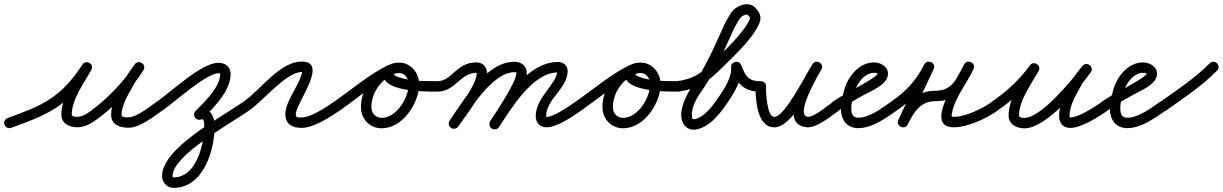

<svg xmlns="http://www.w3.org/2000/svg" viewBox="-38 -585 5859 920"><path d="M15.4 27.5C15.4 27.5 15.4 27.5 15.4 27.5C194.3 -36.6 286.8 -76.1 399 -248.4C407.8 -261.9 401.1 -275.4 390.2 -282.1C379.4 -288.7 364.3 -288.4 356.3 -274.4C316.1 -203.9 255.9 -119.6 255.9 -36.7C255.9 6.7 294.2 24.9 332.2 24.9C374.8 24.9 409.6 -0.5 442.1 -25.1C515.9 -80.9 601.8 -170.1 649.4 -249.1C657.7 -262.8 651.9 -276.2 641.7 -282.9C631.5 -289.6 616.9 -289.6 607.6 -276.5C593.2 -256.2 577.7 -236 565.3 -214.4C565.3 -214.4 565.2 -214.3 565.1 -214.1C565.1 -214 565 -213.9 565 -213.9C535.9 -160 494.6 -98.1 494.6 -35.4C494.6 14.1 537.1 27 579 27C631.8 27 699.7 -27.4 741.3 -56.5C752.6 -64.4 755.4 -80 747.5 -91.3C739.6 -102.6 724 -105.4 712.7 -97.5C712.7 -97.5 712.7 -97.5 712.7 -97.5C682.5 -76.4 616.8 -23 579 -23C568.7 -23 544.6 -20.4 544.6 -35.4C544.6 -87.8 584.4 -144.5 609 -190.1C609 -190.1 608.9 -190 608.9 -189.9C608.8 -189.7 608.7 -189.6 608.7 -189.6C620.2 -209.8 634.9 -228.6 648.4 -247.5C657.7 -260.6 651.4 -274.3 640.7 -281.3C630 -288.3 614.9 -288.6 606.6 -274.9C562.2 -201.3 480.6 -116.9 411.9 -64.9C389.5 -47.9 361.9 -25.1 332.2 -25.1C324.4 -25.1 305.9 -25.5 305.9 -36.7C305.9 -108.4 364.6 -187.9 399.7 -249.6C407.7 -263.7 401.5 -277 391 -283.3C380.5 -289.7 365.9 -289.2 357 -275.6C253 -115.9 164.1 -78.9 -1.4 -19.5C-14.4 -14.9 -21.2 -0.6 -16.5 12.4C-11.9 25.4 2.4 32.2 15.4 27.5Z M705.5 -61.3C713.4 -50 729 -47.3 740.3 -55.2C799.8 -96.8 950.8 -234.1 1008.8 -234.1C1016.2 -234.1 1017 -235 1017 -230.5C1017 -167.1 941.6 -96 899.3 -53.7C889.6 -43.9 889.6 -28.1 899.3 -18.3C909.1 -8.6 924.9 -8.6 934.7 -18.3C934.7 -18.3 934.7 -18.3 934.7 -18.3C988.4 -72 1067 -149.7 1067 -230.5C1067 -264.8 1041.4 -284.1 1008.8 -284.1C927.3 -284.1 785.6 -147.9 711.7 -96.1C700.4 -88.2 697.6 -72.6 705.5 -61.3ZM927.4 -13.3C927.4 -13.3 927.4 -13.3 927.4 -13.3C940.2 -19.1 940.6 10.5 940.6 16.6C940.6 102.5 905.6 265.2 792.7 265.2C790.5 265.2 788.5 260.9 788.5 259.1C788.5 159 1063.1 9.5 1157.3 -56.5C1168.6 -64.4 1171.4 -80 1163.5 -91.3C1155.6 -102.6 1140 -105.4 1128.7 -97.5C1128.7 -97.5 1128.7 -97.5 1128.7 -97.5C1016.3 -18.8 738.5 124.2 738.5 259.1C738.5 288.5 762.6 315.2 792.7 315.2C938.4 315.2 990.6 133.6 990.6 16.6C990.6 -30 960.7 -83.6 906.6 -58.7C894 -52.9 888.5 -38.1 894.3 -25.6C900.1 -13 914.9 -7.5 927.4 -13.3Z M1122.5 -62.7C1130.4 -51.4 1146 -48.6 1157.3 -56.5C1222.6 -102.1 1334.3 -240 1408 -240C1411.6 -240 1410.9 -241.2 1404.5 -221C1387.2 -165.8 1329.2 -96 1329.2 -37.8C1329.2 10.9 1363.9 27.8 1407.3 27.8C1464.5 27.8 1545.6 -24.5 1591.3 -56.5C1602.6 -64.4 1605.4 -80 1597.5 -91.3C1589.6 -102.6 1574 -105.4 1562.7 -97.5C1526.9 -72.4 1451.8 -22.2 1407.3 -22.2C1391.8 -22.2 1379.2 -20 1379.2 -37.8C1379.2 -89 1539.8 -290 1408 -290C1302.7 -290 1211.9 -155.5 1128.7 -97.5C1117.4 -89.6 1114.6 -74 1122.5 -62.7Z M1556.4 -62.8C1564.3 -51.4 1579.9 -48.6 1591.2 -56.4C1673.3 -113.3 1752.8 -183.3 1842.3 -227C1857.2 -234.2 1859.3 -249 1853.9 -260.2C1848.6 -271.4 1835.8 -279.1 1820.9 -272.2C1744.5 -236.7 1691.7 -155.4 1691.7 -71.2C1691.7 -14.7 1734.1 29.7 1791.2 29.7C1891.6 29.7 1970.6 -90.9 1970.6 -182.5C1970.6 -234.6 1930.1 -285 1876 -285C1846.9 -285 1814.2 -277.1 1803.4 -246.3C1803.4 -246.3 1803.4 -246.3 1803.4 -246.3C1803.4 -246.4 1803.5 -246.4 1803.5 -246.4C1766.3 -142.3 2006.4 -146.1 2058 -146C2071.8 -146 2083 -157.2 2083 -171C2083 -184.8 2071.8 -196 2058 -196C1998.9 -196.1 1928.3 -195.2 1871.9 -215.2C1868 -216.6 1848.3 -223.3 1850.5 -229.6C1850.5 -229.6 1850.6 -229.6 1850.6 -229.7C1850.6 -229.7 1850.6 -229.7 1850.6 -229.7C1852.2 -234.3 1872 -235 1876 -235C1902.2 -235 1920.6 -207 1920.6 -182.5C1920.6 -119 1863 -20.3 1791.2 -20.3C1761.7 -20.3 1741.7 -42.1 1741.7 -71.2C1741.7 -136 1783.1 -199.5 1841.9 -226.8C1856.9 -233.7 1858.9 -248.6 1853.5 -260C1848.1 -271.4 1835.2 -279.2 1820.4 -271.9C1728.4 -227 1647 -155.9 1562.8 -97.6C1551.4 -89.7 1548.6 -74.1 1556.4 -62.8Z M2033 -171C2033 -157.2 2044.2 -146 2058 -146C2144.2 -146 2166.6 -236 2245 -236C2245.1 -236 2245.7 -236.3 2245.7 -235.8C2245.9 -234.5 2246 -233.3 2246 -232C2246 -178.7 2150.2 -55.4 2116.5 -7.3C2108.6 4 2111.4 19.6 2122.7 27.5C2134 35.4 2149.6 32.6 2157.5 21.3C2199.3 -38.3 2296 -161.4 2296 -232C2296 -262.8 2277 -286 2245 -286C2146.4 -286 2129.2 -196 2058 -196C2044.2 -196 2033 -184.8 2033 -171ZM2122.7 27.5C2134.1 35.4 2149.7 32.6 2157.5 21.3C2213.7 -59.6 2320.8 -239 2427 -239C2432.9 -239 2436 -239.7 2436 -235C2436 -189.3 2340.6 -51.5 2310.9 -4.3C2303.5 7.3 2307 22.8 2318.7 30.1C2330.3 37.5 2345.8 34 2353.1 22.3C2391.6 -38.7 2486 -167 2486 -235C2486 -269.4 2459.5 -289 2427 -289C2290.8 -289 2185.8 -107 2116.5 -7.3C2108.6 4.1 2111.4 19.7 2122.7 27.5ZM2352.8 23.9C2352.8 23.9 2352.8 23.9 2352.8 23.9C2413.2 -66.7 2513.7 -238 2636 -238C2638.5 -238 2634.3 -239.3 2632.9 -241.4C2632.5 -242.2 2632 -244.9 2632 -244C2632 -185 2529 -117.6 2529 -29C2529 3.6 2549 25 2582 25C2632 25 2709.6 -29.3 2748.4 -56.5C2759.7 -64.5 2762.4 -80.1 2754.5 -91.4C2746.5 -102.7 2730.9 -105.4 2719.6 -97.5C2691.2 -77.5 2616.5 -25 2582 -25C2576.4 -25 2579 -21.7 2579 -29C2579 -109.5 2682 -162.8 2682 -244C2682 -270.3 2661.8 -288 2636 -288C2489.8 -288 2383.1 -111.7 2311.2 -3.9C2303.5 7.6 2306.6 23.1 2318.1 30.8C2329.6 38.5 2345.1 35.4 2352.8 23.9Z M2713.4 -62.8C2721.3 -51.4 2736.9 -48.6 2748.2 -56.4C2830.3 -113.3 2909.8 -183.3 2999.3 -227C3014.2 -234.2 3016.3 -249 3010.9 -260.2C3005.6 -271.4 2992.8 -279.1 2977.9 -272.2C2901.5 -236.7 2848.7 -155.4 2848.7 -71.2C2848.7 -14.7 2891.1 29.7 2948.2 29.7C3048.6 29.7 3127.6 -90.9 3127.6 -182.5C3127.6 -234.6 3087.1 -285 3033 -285C3003.9 -285 2971.2 -277.1 2960.4 -246.3C2960.4 -246.3 2960.4 -246.3 2960.4 -246.3C2960.4 -246.4 2960.5 -246.4 2960.5 -246.4C2923.3 -142.3 3163.4 -146.1 3215 -146C3228.8 -146 3240 -157.2 3240 -171C3240 -184.8 3228.8 -196 3215 -196C3155.9 -196.1 3085.3 -195.2 3028.9 -215.2C3025 -216.6 3005.3 -223.3 3007.5 -229.6C3007.5 -229.6 3007.6 -229.6 3007.6 -229.7C3007.6 -229.7 3007.6 -229.7 3007.6 -229.7C3009.2 -234.3 3029 -235 3033 -235C3059.2 -235 3077.6 -207 3077.6 -182.5C3077.6 -119 3020 -20.3 2948.2 -20.3C2918.7 -20.3 2898.7 -42.1 2898.7 -71.2C2898.7 -136 2940.1 -199.5 2998.9 -226.8C3013.9 -233.7 3015.9 -248.6 3010.5 -260C3005.1 -271.4 2992.2 -279.2 2977.4 -271.9C2885.4 -227 2804 -155.9 2719.8 -97.6C2708.4 -89.7 2705.6 -74.1 2713.4 -62.8Z M3208.8 -146.2C3208.8 -146.2 3208.8 -146.2 3208.8 -146.2C3301.6 -156.4 3353.3 -191.9 3420.7 -259.3C3478.4 -317 3566.2 -395.5 3599.9 -471.9C3613.2 -502.2 3602.8 -524.2 3582.6 -546.7C3548.5 -584.6 3483.9 -556.5 3462.4 -519.6C3454.1 -505.2 3445.7 -490.9 3437.4 -476.6C3437.4 -476.5 3437.1 -476 3436.8 -475.5C3436.5 -474.9 3436.3 -474.4 3436.3 -474.4C3389.3 -371.6 3345.3 -265 3279.6 -172.5C3248.3 -128.3 3200.5 -34 3243.2 17C3256.4 32.8 3275.8 38.8 3295.9 35.7C3363.2 25.1 3415.2 -44.2 3450.7 -97.1C3482.1 -143.7 3520.7 -207.8 3514.9 -266.5C3513.5 -280.5 3498.7 -283.9 3485.7 -280.6C3472.7 -277.2 3461.5 -267.1 3467 -254.1C3496.7 -185.1 3522.4 -145.1 3608.3 -146C3622.1 -146.1 3633.1 -157.5 3633 -171.3C3632.9 -185.1 3621.5 -196.1 3607.7 -196C3543.1 -195.3 3534.2 -224.4 3513 -273.9C3507.4 -286.8 3494.7 -290.8 3483.8 -288C3472.9 -285.1 3463.7 -275.6 3465.1 -261.5C3469.6 -216.6 3433 -160.3 3409.3 -124.9C3383.1 -86 3338.5 -21.6 3288.1 -13.7C3279 -12.3 3278.1 -21.4 3277.4 -28.9C3273.8 -68 3298.7 -112.9 3320.4 -143.5C3387.9 -238.7 3433.5 -347.9 3481.7 -453.6C3481.7 -453.6 3481.5 -453.1 3481.2 -452.5C3480.9 -452 3480.6 -451.4 3480.6 -451.4C3488.9 -465.8 3497.3 -480.1 3505.6 -494.4C3513.5 -508 3539.4 -520 3545.4 -513.3C3551.7 -506.3 3558.6 -502.2 3554.1 -492.1C3525.4 -426.7 3434.9 -344.2 3385.3 -294.7C3325.9 -235.3 3283.9 -204.8 3203.2 -195.8C3189.5 -194.3 3179.6 -182 3181.2 -168.2C3182.7 -154.5 3195 -144.6 3208.8 -146.2Z M3582 -171C3582 -171 3582 -171 3582 -171C3582 -111.9 3587.9 25 3672 25C3761.2 25 3849.3 -174.9 3897.1 -250.7C3905.9 -264.6 3899.5 -278.2 3888.7 -284.8C3878 -291.3 3862.9 -290.9 3854.5 -276.8C3821.9 -222.1 3682.2 17.4 3832.8 25C3832.8 25 3833.1 25 3833.4 25C3833.7 25 3834 25 3834 25C3880.7 25 3945.9 -30.3 3983.3 -56.5C3994.6 -64.4 3997.4 -80 3989.5 -91.3C3981.6 -102.6 3966 -105.4 3954.7 -97.5C3954.7 -97.5 3954.7 -97.5 3954.7 -97.5C3928.8 -79.4 3864.2 -25 3834 -25C3834 -25 3834.3 -25 3834.6 -25C3834.9 -25 3835.3 -25 3835.2 -25C3765.5 -28.5 3885.9 -231.8 3897.5 -251.2C3905.9 -265.3 3899.6 -278.8 3889.1 -285.3C3878.5 -291.8 3863.6 -291.3 3854.9 -277.3C3819.1 -220.7 3722.3 -25 3672 -25C3636 -25 3632 -147.4 3632 -171C3632 -184.8 3620.8 -196 3607 -196C3593.2 -196 3582 -184.8 3582 -171Z M3946.5 -62.7C3954.4 -51.4 3970 -48.6 3981.3 -56.5C4018.5 -82.4 4057.3 -105.8 4097 -127.6C4130.2 -145.8 4172.9 -163.3 4199.2 -191C4209.9 -202.3 4217 -216.2 4217 -232C4217 -266.4 4180.6 -286 4150 -286C4074.7 -286 4018.7 -210.2 4004.5 -143.2C4004.5 -143.2 4004.7 -143.7 4004.8 -144.2C4005 -144.8 4005.1 -145.3 4005.1 -145.3C3997 -118.8 3991 -94.2 3991 -66C3991 -13.3 4017.8 29 4075 29C4141.4 29 4208.6 -20.3 4260.3 -56.5C4271.6 -64.4 4274.4 -80 4266.5 -91.3C4258.6 -102.6 4243 -105.4 4231.7 -97.5C4190.3 -68.5 4128.7 -21 4075 -21C4046.6 -21 4041 -41.1 4041 -66C4041 -89.1 4046.3 -109 4052.9 -130.7C4052.9 -130.7 4053 -131.2 4053.2 -131.8C4053.3 -132.3 4053.5 -132.8 4053.5 -132.8C4062.5 -175.7 4099.5 -236 4150 -236C4162.6 -236 4167 -233.9 4167 -232C4167 -226.6 4154.9 -218.4 4151.2 -215.9C4088.7 -172 4016.2 -141.8 3952.7 -97.5C3941.4 -89.6 3938.6 -74 3946.5 -62.7Z M4225.5 -62.7C4233.4 -51.4 4248.9 -48.6 4260.3 -56.5C4339.4 -111.5 4390.9 -166.4 4435.3 -253.1C4442.7 -267.7 4435 -280.6 4423.6 -286.1C4412.3 -291.7 4397.3 -289.9 4390.4 -275.1C4349.1 -186.9 4307.8 -98.8 4266.6 -10.6C4259.6 4.3 4267.2 17.1 4278.4 22.5C4289.5 27.9 4304.3 25.9 4311.6 11.1C4339.3 -44.8 4371.3 -100 4442 -100C4550.2 -100 4580.3 -167 4626.1 -252.7C4633.7 -266.9 4625.8 -279.8 4614.3 -285.4C4602.9 -291.1 4587.9 -289.5 4581.2 -274.8C4553 -212.6 4385 25 4532 25C4599.5 25 4689.8 -17.6 4744.5 -56.6C4755.8 -64.7 4758.4 -80.3 4750.4 -91.5C4742.3 -102.8 4726.7 -105.4 4715.5 -97.4C4715.5 -97.4 4715.5 -97.4 4715.5 -97.4C4669.6 -64.6 4588.7 -25 4532 -25C4519.1 -25 4521.1 -29.4 4523.4 -42.5C4536.8 -117.8 4595.1 -184.4 4626.8 -254.1C4633.4 -268.8 4626 -281.5 4615.1 -286.9C4604.1 -292.3 4589.5 -290.5 4581.9 -276.3C4545.7 -208.4 4527.2 -150 4442 -150C4350 -150 4303.5 -85.3 4266.8 -11.1C4259.5 3.7 4267.3 16.6 4278.6 22C4289.9 27.5 4304.9 25.5 4311.8 10.6C4353.1 -77.6 4394.4 -165.7 4435.6 -253.9C4442.6 -268.7 4435.1 -281.5 4424 -286.9C4412.9 -292.4 4398.2 -290.4 4390.7 -275.9C4350 -196.4 4304.2 -148 4231.7 -97.5C4220.4 -89.6 4217.6 -74.1 4225.5 -62.7Z M4743.2 -56.4C4743.2 -56.4 4743.2 -56.4 4743.2 -56.4C4816.5 -106.9 4885.6 -169.7 4937.4 -242.5C4946.5 -255.4 4939.9 -269 4929.1 -275.9C4918.2 -282.9 4903.1 -283.1 4895.3 -269.4C4855.1 -198.9 4794.9 -114.6 4794.9 -31.7C4794.9 11.7 4833.2 29.9 4871.2 29.9C4974.8 29.9 5132.1 -159.4 5188.4 -238.5C5197.8 -251.7 5192.8 -265.6 5183 -273C5173.2 -280.3 5158.5 -281.3 5148.4 -268.6C5133.3 -249.5 5116.4 -230.5 5104.3 -209.4C5104.3 -209.4 5104.2 -209.2 5104.1 -209.1C5104 -208.9 5103.9 -208.8 5103.9 -208.8C5074.5 -153.7 5037 -94.6 5037 -30.3C5037 -19.4 5038.7 -8.4 5043.7 1.4C5043.7 1.4 5043.8 1.6 5043.9 1.7C5044 1.9 5044.1 2.1 5044.1 2.1C5054.1 20.1 5068.3 27.8 5091.4 27.8C5144.8 27.8 5229.2 -27 5271.3 -56.5C5282.6 -64.4 5285.4 -80 5277.5 -91.3C5269.6 -102.6 5254 -105.4 5242.7 -97.5C5210.7 -75.1 5131.5 -22.2 5091.4 -22.2C5076.4 -22.2 5092.8 -13.2 5087.9 -22.1C5087.9 -22.1 5088 -21.9 5088.1 -21.7C5088.2 -21.6 5088.3 -21.4 5088.3 -21.4C5087 -23.9 5087 -27.6 5087 -30.3C5087 -84.7 5123 -138.3 5148.1 -185.2C5148.1 -185.2 5148 -185.1 5147.9 -184.9C5147.8 -184.8 5147.7 -184.6 5147.7 -184.6C5158.5 -203.4 5174 -220.4 5187.6 -237.4C5197.7 -250.1 5192.4 -264.2 5182.2 -271.9C5172.1 -279.5 5157 -280.7 5147.6 -267.5C5103.8 -205.9 4950.1 -20.1 4871.2 -20.1C4863.4 -20.1 4844.9 -20.5 4844.9 -31.7C4844.9 -103.4 4903.6 -182.9 4938.7 -244.6C4946.6 -258.4 4940.6 -271.5 4930.4 -278C4920.3 -284.5 4905.8 -284.4 4896.6 -271.5C4848.2 -203.5 4783.4 -144.7 4714.8 -97.6C4703.5 -89.8 4700.6 -74.2 4708.4 -62.8C4716.2 -51.5 4731.8 -48.6 4743.2 -56.4Z M5235.5 -62.7C5243.4 -51.4 5259 -48.6 5270.3 -56.5C5307.5 -82.4 5346.3 -105.8 5386 -127.6C5419.2 -145.8 5461.9 -163.3 5488.2 -191C5498.9 -202.3 5506 -216.2 5506 -232C5506 -266.4 5469.6 -286 5439 -286C5363.7 -286 5307.7 -210.2 5293.5 -143.2C5293.5 -143.2 5293.7 -143.7 5293.8 -144.2C5294 -144.8 5294.1 -145.3 5294.1 -145.3C5286 -118.8 5280 -94.2 5280 -66C5280 -13.3 5306.8 29 5364 29C5430.4 29 5497.6 -20.3 5549.3 -56.5C5560.6 -64.4 5563.4 -80 5555.5 -91.3C5547.6 -102.6 5532 -105.4 5520.7 -97.5C5479.3 -68.5 5417.7 -21 5364 -21C5335.6 -21 5330 -41.1 5330 -66C5330 -89.1 5335.3 -109 5341.9 -130.7C5341.9 -130.7 5342 -131.2 5342.2 -131.8C5342.3 -132.3 5342.5 -132.8 5342.5 -132.8C5351.5 -175.7 5388.5 -236 5439 -236C5451.6 -236 5456 -233.9 5456 -232C5456 -226.6 5443.9 -218.4 5440.2 -215.9C5377.7 -172 5305.2 -141.8 5241.7 -97.5C5230.4 -89.6 5227.6 -74 5235.5 -62.7Z M5514.6 -61.2C5522.6 -49.9 5538.2 -47.3 5549.5 -55.3C5632.9 -114.5 5721.9 -173.4 5793.8 -246.5C5803.5 -256.3 5803.4 -272.1 5793.5 -281.8C5783.7 -291.5 5767.9 -291.4 5758.2 -281.5C5758.2 -281.5 5758.2 -281.5 5758.2 -281.5C5688.4 -210.6 5601.4 -153.6 5520.5 -96C5509.3 -88 5506.6 -72.4 5514.6 -61.2Z"/></svg>

Font: FRB American Cursive Guidelines Semibold
Style: Italic
Weight: 600
Italic angle: -25°
Version: Version 2.0;Modular Font Editor K font №1